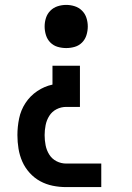

<svg xmlns="http://www.w3.org/2000/svg" viewBox="-20 -548 540 783"><path d="M250 -352Q232 -352 215 -357Q198 -362 185.5 -374.5Q173 -387 167.5 -404.5Q162 -422 162 -440Q162 -458 167.5 -475Q173 -492 185.5 -504.5Q198 -517 215 -522.5Q232 -528 250 -528Q268 -528 285 -522.5Q302 -517 314.5 -504.5Q327 -492 332.5 -475Q338 -458 338 -440Q338 -422 332.5 -404.5Q327 -387 314.5 -374.5Q302 -362 285 -357Q268 -352 250 -352ZM250 215Q222 215 195 209.5Q168 204 144 191Q120 178 101 157Q82 136 71 111Q60 86 55.5 58.5Q51 31 51 3Q51 -31 58 -65Q65 -99 84 -128Q103 -157 132 -176.5Q161 -196 194 -203V-280H306V-112H250Q229 -112 210.5 -102.5Q192 -93 181 -75.5Q170 -58 166 -37.5Q162 -17 162 3Q162 24 166 44.5Q170 65 181 82.5Q192 100 210.5 109.5Q229 119 250 119H393V215Z"/></svg>

Font: Moesevka
Style: Bold
Weight: 700
Monospace: yes
Designer: Belleve Invis
Foundry: Belleve Invis
Version: Version 32.5.0; ttfautohint (v1.8.4)